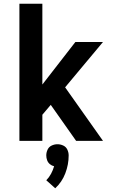

<svg xmlns="http://www.w3.org/2000/svg" viewBox="-20 -755 616 1029"><path d="M84 0H207V-140L252 -193L388 0H532L329 -287L532 -530H384L207 -302V-735H84ZM276 254Q312 221 330 174Q348 127 348 78Q348 62 341 47Q334 32 319 25Q304 18 288 18Q272 18 257 25Q242 32 235 47Q228 62 228 78Q228 91 232.5 103.5Q237 116 247 124.5Q257 133 270 136Q264 157 253.5 176.5Q243 196 228 211Z"/></svg>

Font: Iosevka Sparkle
Style: Bold
Weight: 700
Designer: Belleve Invis
Foundry: Belleve Invis
Version: Version 4.5.0; ttfautohint (v1.8.3)